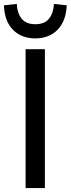

<svg xmlns="http://www.w3.org/2000/svg" viewBox="-31 -955 359 975"><path d="M99 0V-705H197V0ZM148 -760Q78 -760 35 -803.5Q-8 -847 -11 -928L54 -935Q57 -886 80 -859Q103 -832 148 -832Q195 -832 217.5 -859.5Q240 -887 243 -935L308 -928Q304 -847 261 -803.5Q218 -760 148 -760Z"/></svg>

Font: Nunito Sans 7pt SemiCondensed Medium
Style: Regular
Weight: 500
Width: 4
Designer: Vernon Adams
Foundry: Vernon Adams
Version: Version 3.101;gftools[0.9.27]